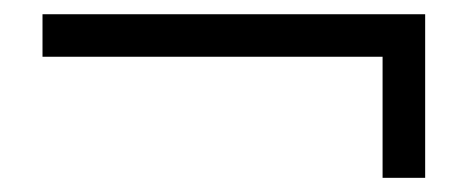

<svg xmlns="http://www.w3.org/2000/svg" viewBox="-20 -440 660 271"><path d="M520 -189V-359.9H40V-419.9H580.1V-189Z"/></svg>

Font: Tai Heritage Pro
Style: Bold
Weight: 700
Designer: Faah Baccam, Walt Agee, Victor Gaultney, Annie Olsen, Eric Hays
Foundry: SIL International
Version: Version 2.600